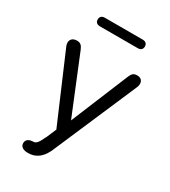

<svg xmlns="http://www.w3.org/2000/svg" viewBox="-208 -781 941 1065"><g transform="rotate(30 262.5 -248.5)"><path d="M97 147C96 170 116 183 145 183C194 184 238 158 266 81L270 72L489 -436C502 -466 490 -493 459 -493C436 -493 426 -485 416 -461L264 -93L114 -460C104 -484 93 -493 72 -493C36 -493 23 -466 36 -435L219 -8L193 53L188 62C172 99 158 114 143 114C120 114 98 122 97 147ZM142 -625H384C403 -625 414 -635 414 -652C414 -670 403 -680 384 -680H142C123 -680 112 -670 112 -652C112 -635 123 -625 142 -625Z"/></g></svg>

Font: SN Pro Book
Style: Regular
Weight: 350
Designer: Tobias Whetton
Foundry: Supernotes
Version: Version 1.003;Glyphs 3.3 (3324)